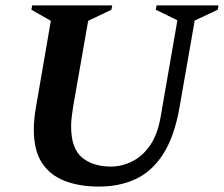

<svg xmlns="http://www.w3.org/2000/svg" viewBox="-20 -680 828 710"><path d="M346 10Q274 10 219.5 -11Q165 -32 135 -78Q105 -124 105 -201Q105 -220 107 -240.5Q109 -261 113 -284L168 -603L96 -644L99 -660H395L392 -644L306 -603L250 -283Q247 -264 245 -246Q243 -228 243 -212Q243 -131 283.5 -97.5Q324 -64 390 -64Q430 -64 468.5 -83Q507 -102 535 -142.5Q563 -183 574 -248L636 -605L556 -644L559 -660H788L785 -644L700 -604L644 -284Q625 -175 583.5 -110.5Q542 -46 482 -18Q422 10 346 10Z"/></svg>

Font: Spectral
Style: Bold Italic
Weight: 700
Italic angle: -10°
Designer: Jean-Baptiste Levee
Foundry: Production Type
Version: Version 2.001